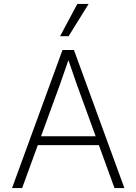

<svg xmlns="http://www.w3.org/2000/svg" viewBox="-20 -951 690 971"><path d="M143 -217V-262H507V-217ZM296 -698H354L609 0H559L367 -528L326 -647L284 -526L92 0H41ZM284 -768 371 -931H428L327 -768Z"/></svg>

Font: Azeret Mono Thin
Style: Regular
Weight: 100
Designer: Martin Vácha
Foundry: Displaay
Version: Version 1.002